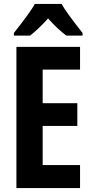

<svg xmlns="http://www.w3.org/2000/svg" viewBox="-20 -951 466 971"><path d="M397.5 -771H315.4Q268.1 -806.6 223.1 -857.9Q180.7 -809.6 132.3 -771H50.3V-784.2Q136.2 -893.1 156.2 -931.2H291.5Q313 -891.1 397.5 -784.2ZM384.8 -599.1H195.8V-429.2H371.1V-314H195.8V-116.2H384.8V0H63V-713.9H384.8Z"/></svg>

Font: Open Sans Hebrew Condensed
Style: Bold
Weight: 700
Width: 3
Foundry: Ascender Corporation, Yanek Iontef
Version: Version 2.001;PS 002.001;hotconv 1.0.70;makeotf.lib2.5.58329